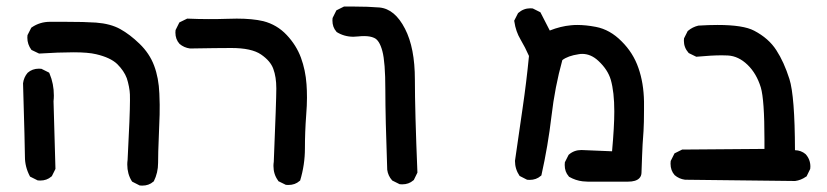

<svg xmlns="http://www.w3.org/2000/svg" viewBox="-20 -441 2540 590"><path d="M371.1 64.5Q371.1 57.6 372.1 50.3Q379.4 -88.4 379.4 -132.8Q379.4 -140.1 379.2 -150.6Q378.9 -161.1 376.2 -175Q373.5 -189 369.6 -200.7Q361.3 -223.1 340.3 -244.1Q319.3 -264.2 275.4 -274.4Q251 -280.3 205.8 -280.3Q160.6 -280.3 100.1 -276.4L76.7 -287.6Q64 -304.7 64 -325.2Q64 -328.6 64.5 -333L76.2 -356L77.6 -356.9Q102.5 -374 133.8 -374Q137.2 -374 140.6 -374Q160.6 -374 178.7 -374Q241.2 -374 274.9 -371.6Q319.8 -368.2 349.6 -351.6Q378.9 -335.4 408.7 -306.6Q439.5 -276.9 453.6 -239.3Q467.8 -201.7 469.7 -153.3Q470.7 -133.8 470.7 -119.9Q470.7 -106 470.5 -88.9Q470.2 -71.8 468 -21.2Q465.8 29.3 465.8 59.6Q465.8 89.8 452.6 116.2L451.2 117.2Q437.5 129.4 417 129.4Q414.1 129.4 409.2 128.9L386.2 117.2L384.8 115.2Q371.1 93.3 371.1 64.5ZM56.6 40.5Q56.6 10.7 50.8 -185.1Q53.2 -203.6 64.9 -217.3Q79.1 -230 99.6 -230Q102.5 -230 107.4 -229.5L130.9 -217.8L132.3 -214.8Q145.5 -183.6 145.5 -147.5Q145.5 -138.7 144.5 -129.9L150.4 78.1L139.2 100.6L137.7 101.6Q124 113.8 103.5 113.8Q100.6 113.8 95.7 113.3L72.3 101.6Q64 85.9 60.3 71Q56.6 56.2 56.6 40.5Z M690.9 -293.5Q649.9 -293.5 564.5 -292H564Q545.4 -294.4 531.7 -306.2Q519 -320.3 519 -340.8Q519 -343.8 519.5 -348.6L531.2 -372.1L555.2 -383.8Q590.3 -382.3 621.8 -382.3Q653.3 -382.3 674.3 -383.1Q695.3 -383.8 707.5 -383.8Q755.9 -383.8 789.1 -376Q831.1 -365.2 860.8 -333.7Q890.6 -302.2 904.8 -263.7Q918.9 -225.1 921.9 -182.1Q923.3 -164.1 923.3 -140.6Q923.3 -117.2 920.9 -87.4Q917 -35.6 917 14.9Q917 65.4 902.3 113.8L900.4 115.2Q886.7 127.4 866.2 127.4Q863.3 127.4 858.4 127L835.4 115.7L834.5 113.8Q820.3 94.7 820.3 68.8Q820.3 62.5 821.3 56.2Q829.1 -133.8 829.1 -169.2Q829.1 -204.6 819.8 -229.5Q811 -253.9 782 -273.7Q752.9 -293.5 690.9 -293.5Z M1129.4 -324.7Q1117.7 -330.1 1099.1 -330.1Q1090.3 -330.1 1081.5 -329.1Q1072.8 -328.1 1065.9 -328.1Q1037.6 -328.1 1014.2 -342.8L1013.7 -343.8Q1001.5 -357.4 1001.5 -377.9Q1001.5 -380.9 1002 -385.7L1013.7 -409.2L1037.1 -420.9Q1051.8 -420.9 1066.4 -420.9Q1111.3 -420.9 1146 -418Q1193.4 -413.6 1224.6 -352.5Q1254.9 -293.9 1254.9 -196.3Q1254.9 -100.6 1262.7 89.4L1251.5 112.3L1250 113.3Q1236.3 125.5 1215.8 125.5Q1212.9 125.5 1208 125L1185.5 113.8L1184.6 112.8Q1172.4 99.1 1169.9 80.6Q1164.1 -81.1 1164.1 -165.5Q1164.1 -250 1155 -283.9Q1146 -317.9 1129.4 -324.7Z M1795.9 117.2Q1792 117.2 1786.1 117.2Q1780.3 117.2 1770.5 116.2Q1749 113.8 1728.5 102.1L1727.5 100.6Q1715.3 86.9 1715.3 65.9Q1715.3 62.5 1715.8 57.6L1727.1 35.2L1728 34.2Q1744.1 20 1766.6 20L1860.8 23.9Q1867.7 -52.2 1867.7 -98.6Q1867.7 -158.2 1856.9 -195.8Q1847.7 -227.1 1818.8 -253.9Q1795.9 -275.4 1769 -275.4Q1763.7 -275.4 1758.3 -274.4Q1725.1 -269.5 1708 -256.3Q1685.1 -173.8 1674.6 -83.7Q1664.1 6.3 1643.6 98.1L1641.6 99.6Q1627.9 111.8 1607.4 111.8Q1604.5 111.8 1599.6 111.3L1576.7 99.6Q1562.5 78.6 1562.5 53.7V53.2L1585.9 -108.4Q1597.7 -188.5 1605.5 -269Q1594.2 -294.9 1579.6 -319.6Q1564.9 -344.2 1560.5 -375L1560.1 -377.4L1571.8 -400.4L1572.8 -401.4Q1588.9 -415.5 1609.9 -415.5Q1612.8 -415.5 1617.2 -415L1640.6 -403.3L1669.4 -347.2Q1702.6 -360.4 1734.4 -363.3Q1743.7 -364.3 1753.9 -364.3Q1780.3 -364.3 1811 -358.4Q1854.5 -350.1 1890.1 -314Q1925.8 -278.8 1941.9 -231.9Q1958 -186 1959 -128.9Q1959 -115.2 1959 -102.1Q1959 -63 1957.5 -38.6Q1954.1 5.4 1953.1 37.6Q1952.1 69.8 1951.2 90.8Q1950.7 100.6 1944.3 106.9Q1934.1 117.2 1909.7 117.2Q1906.2 117.2 1903.3 117.2Z M2040.5 62Q2040.5 58.6 2041 53.7L2052.7 30.3L2076.2 18.6L2329.1 16.6Q2329.1 1.5 2329.1 -12.7Q2329.1 -134.3 2317.9 -172.4Q2304.7 -215.3 2277.1 -241.9Q2249.5 -268.6 2216.8 -270.5Q2208 -271 2197.8 -271Q2167 -271 2119.6 -266.6L2096.7 -277.8L2095.7 -278.8Q2081.5 -294.9 2081.5 -315.9Q2081.5 -318.8 2082 -323.2L2093.3 -345.7L2094.7 -346.7Q2107.9 -357.9 2126 -362.3Q2158.2 -364.3 2185.1 -364.3Q2264.2 -364.3 2297.4 -346.7Q2342.3 -323.2 2365.7 -286.6Q2389.2 -250.5 2405.8 -198.2Q2422.4 -146 2422.9 20.5Q2441.9 21 2455.6 32.7Q2470.2 48.8 2470.2 70.8Q2470.2 73.7 2469.7 78.1L2458.5 101.1L2456.5 102.1Q2441.4 112.8 2423.3 115.2L2085 111.3Q2066.9 108.9 2053.2 97.2Q2040.5 83 2040.5 62Z"/></svg>

Font: Bakudai
Style: Bold
Weight: 700
Version: Version 1.48